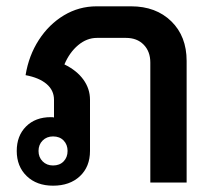

<svg xmlns="http://www.w3.org/2000/svg" viewBox="-20 -578 679 608"><path d="M571 -385V0H456V-380Q456 -415 435 -436.5Q414 -458 379 -458H287Q255 -458 227.5 -435Q200 -412 184 -374Q223 -355 244 -326Q265 -297 265 -262V-100Q265 -50 233 -20Q201 10 148 10Q96 10 64.5 -20.5Q33 -51 33 -100Q33 -148 62.5 -177.5Q92 -207 141 -207Q148 -207 151 -206V-262Q151 -292 127.5 -312Q104 -332 61 -340Q71 -402 103 -451.5Q135 -501 182.5 -529.5Q230 -558 286 -558H395Q474 -558 522.5 -510.5Q571 -463 571 -385ZM194 -100Q194 -120 181.5 -133Q169 -146 148 -146Q128 -146 115 -133Q102 -120 102 -100Q102 -80 115 -67Q128 -54 148 -54Q169 -54 181.5 -67Q194 -80 194 -100Z"/></svg>

Font: Bai Jamjuree SemiBold
Style: Regular
Weight: 600
Version: Version 1.000; ttfautohint (v1.6)